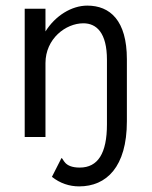

<svg xmlns="http://www.w3.org/2000/svg" viewBox="-20 -488 540 684"><path d="M262 176C359 176 432 107 432 -56V-277C432 -415 372 -468 291 -468C235 -468 177 -432 142 -376V-457H68V0H142V-263C142 -350 214 -405 277 -405C324 -405 361 -371 361 -275V-45C361 58 329 109 264 109C207 109 207 77 199 75L165 142C194 165 227 176 262 176Z"/></svg>

Font: Inconsolata Thin
Style: Regular
Weight: 100
Monospace: yes
Designer: Raph Levien, Cyreal, Brenton Simpson
Foundry: Raph Levien, Cyreal, Google
Version: Version 3.100